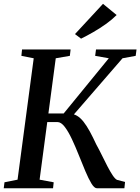

<svg xmlns="http://www.w3.org/2000/svg" viewBox="-21 -1008 751 1028"><path d="M498 0Q484 0 468.5 -25.5Q453 -51 436 -91.5Q419 -132 401 -177.2Q383 -222.5 364 -263Q345 -303.5 325.5 -329Q306 -354.5 286.5 -354.5H196L202 -400.5H320L561.5 -696L488.5 -709L493 -743H710L705.5 -709L635 -696L343.5 -359.5L349.5 -399Q371.5 -399.5 390.2 -388.8Q409 -378 426 -356.5Q443 -335 459.8 -304.2Q476.5 -273.5 494.5 -234.5Q509.5 -207.5 524.5 -176.8Q539.5 -146 554 -118Q568.5 -90 581.8 -70Q595 -50 605.5 -45L648.5 -33.5L645 0ZM-1 0 3 -32 73 -46 159.5 -696 93.5 -709 97 -743H357L353 -709L277.5 -696L191 -46L266.5 -32L263 0ZM413 -801 380.5 -825.5 530.5 -987.5 603.5 -927.5Q579 -903 545.8 -879.2Q512.5 -855.5 477.5 -835.5Q442.5 -815.5 413 -801Z"/></svg>

Font: Merriweather 72pt Medium
Style: Italic
Weight: 500
Italic angle: -7.8°
Version: Version 2.101